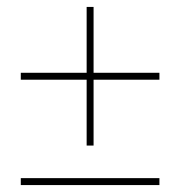

<svg xmlns="http://www.w3.org/2000/svg" viewBox="-20 -589 520 554"><path d="M440 -379V-359H250V-169H230V-359H40V-379H230V-569H250V-379ZM40 -75H440V-55H40Z"/></svg>

Font: Gontserrat Thin
Style: Regular
Weight: 250
Designer: Julieta Ulanovsky
Foundry: Julieta Ulanovsky
Version: Version 6.001